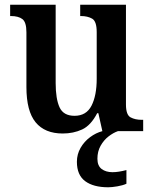

<svg xmlns="http://www.w3.org/2000/svg" viewBox="-20 -556 650 814"><path d="M246 10Q170 10 131 -37.5Q92 -85 92 -187V-419Q92 -462 75 -475Q58 -488 26 -488H23V-536H216V-204Q216 -137 232.5 -101Q249 -65 296 -65Q346 -65 368 -108Q390 -151 390 -222V-420Q390 -466 370.5 -477Q351 -488 323 -488H320V-536H514V-113Q514 -69 533.5 -58.5Q553 -48 581 -48H587V0H414L397 -76H392Q365 -24 328 -7Q291 10 246 10ZM439 238Q376 238 341 212Q306 186 306 130Q306 98 321.5 71Q337 44 362 25.5Q387 7 414 0H480Q460 7 440 22.5Q420 38 406.5 62Q393 86 393 117Q393 147 411 160.5Q429 174 457 174Q482 174 516 165V223Q501 230 477.5 234Q454 238 439 238Z"/></svg>

Font: Noto Serif Tamil SemiCondensed SemiBold
Style: Regular
Weight: 600
Width: 4
Designer: Indian Type Foundry, Tom Grace, and the Monotype Design Team
Foundry: Monotype Imaging Inc.
Version: Version 2.004; ttfautohint (v1.8.4.7-5d5b)